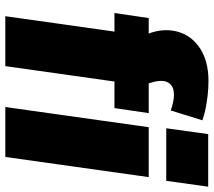

<svg xmlns="http://www.w3.org/2000/svg" viewBox="-61 -744 805 723"><g transform="rotate(90 341.5 -382.5)"><path d="M99 -411H29L48 -540H193L146 -469Q124 -500 112 -526.5Q100 -553 96 -578Q92 -603 95 -628Q104 -691 154.5 -728Q205 -765 284 -765Q313 -765 338.5 -762Q364 -759 387.5 -754.5Q411 -750 433 -742L396 -623Q379 -629 364 -632Q349 -635 336 -635Q314 -635 301 -625Q288 -615 285 -596Q283 -575 291 -549Q299 -523 317 -490L214 -540H406L387 -411H287L229 0H41ZM647 -540 571 0H383L459 -540ZM683 -764 661 -606H463L485 -764Z"/></g></svg>

Font: Pathway Extreme SemiCondensed ExtraBold
Style: Italic
Weight: 800
Width: 4
Italic angle: -8°
Version: Version 1.001;gftools[0.9.26]